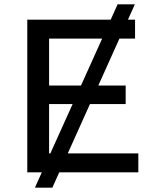

<svg xmlns="http://www.w3.org/2000/svg" viewBox="-20 -790 710 880"><path d="M140 70 519 -770H598L220 70ZM105 0V-700H599V-613H205V-87H614V0ZM196 -313V-398H556V-313Z"/></svg>

Font: Montserrat Thin Medium
Style: Regular
Weight: 500
Version: Version 9.000